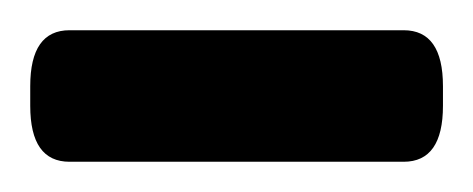

<svg xmlns="http://www.w3.org/2000/svg" viewBox="-20 -709 313 127"><path d="M26 -602Q0 -602 0 -639V-652Q0 -689 26 -689H247Q273 -689 273 -652V-639Q273 -602 247 -602Z"/></svg>

Font: Asap Condensed SemiBold
Style: Regular
Weight: 600
Width: 3
Designer: Pablo Cosgaya
Foundry: Omnibus-Type
Version: Version 3.001; ttfautohint (v1.8.4.7-5d5b)